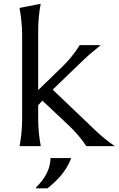

<svg xmlns="http://www.w3.org/2000/svg" viewBox="-20 -777 633 1021"><path d="M84 0Q97.7 -72.8 97.7 -143.6V-590.3Q97.7 -656.7 84 -734.9L196.3 -756.8Q183.1 -686 183.1 -615.2V-297.9L312.5 -423.3Q366.2 -475.6 403.8 -537.1H515.6Q457 -490.2 414.6 -449.2L260.3 -300.3L487.3 -83.5Q536.6 -36.6 590.3 0H439Q400.9 -58.1 344.2 -111.3L205.6 -241.7L183.1 -217.8V-145Q183.1 -72.3 196.8 0ZM356.9 63.5V68.4Q323.7 153.8 231.9 224.6H171.9V219.7Q248.5 143.6 248.5 63.5Z"/></svg>

Font: Classica
Style: Book
Weight: 400
Designer: Wojciech Kalinowski "wmk69" (wmk69@o2.pl)
Foundry: Wojciech Kalinowski "wmk69" (wmk69@o2.pl)
Version: Version 2.1.1; 2021-05-14